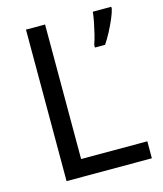

<svg xmlns="http://www.w3.org/2000/svg" viewBox="-108 -794 740 874"><g transform="rotate(-15 262.0 -357.0)"><path d="M97 0V-714H187V-80H499V0ZM499 -705Q495 -687 483.5 -660Q472 -633 457 -604.5Q442 -576 427 -554H379V-566Q386 -585 392.5 -611.5Q399 -638 404.5 -665.5Q410 -693 412 -714H499Z"/></g></svg>

Font: Noto Sans Lydian
Style: Regular
Weight: 400
Designer: Monotype Design Team
Foundry: Monotype Imaging Inc.
Version: Version 2.002; ttfautohint (v1.8.4.7-5d5b)